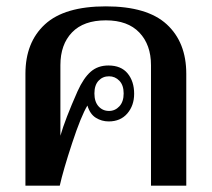

<svg xmlns="http://www.w3.org/2000/svg" viewBox="-20 -584 666 604"><path d="M60 -352Q60 -451 121.5 -507.5Q183 -564 313 -564Q443 -564 504.5 -507.5Q566 -451 566 -352V0H455V-379Q455 -443 418.5 -481.5Q382 -520 313 -520Q243 -520 206.5 -482Q170 -444 170 -379V-157Q185 -209 224 -297Q243 -339 265.5 -358.5Q288 -378 321 -378Q361 -378 381.5 -353Q402 -328 402 -289Q402 -252 380.5 -227Q359 -202 322 -202Q300 -202 281.5 -213.5Q263 -225 255 -252Q235 -219 207 -134Q179 -49 168 0H60ZM369 -290Q369 -316 355.5 -330Q342 -344 323 -344Q303 -344 290 -330Q277 -316 277 -290Q277 -264 290 -249.5Q303 -235 323 -235Q342 -235 355.5 -249.5Q369 -264 369 -290Z"/></svg>

Font: Trirong Medium
Style: Regular
Weight: 500
Designer: Katatrad Team
Foundry: CadsonDemak
Version: Version 1.001